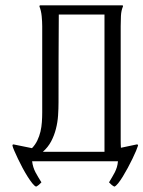

<svg xmlns="http://www.w3.org/2000/svg" viewBox="-20 -608 540 724"><path d="M435.1 -78.6Q435.1 -71.8 435.3 -64.7Q435.5 -57.6 436 -50.8L496.1 -63.5L500 -62.5L500.5 -59.1Q498.5 -52.2 492.9 -38.8Q487.3 -25.4 479.2 -8.8Q471.2 7.8 461.7 25.4Q452.1 43 442.9 58.1Q433.6 73.2 425.3 83.5Q417 93.8 411.1 95.7Q405.3 92.8 400.4 88.6Q395.5 84.5 391.1 79.6Q397 69.3 402.6 60.3Q408.2 51.3 412.8 42Q417.5 32.7 420.7 22.5Q423.8 12.2 424.8 0H101.1Q102.5 11.7 105.7 22Q108.9 32.2 113.8 41.7Q118.7 51.3 124.5 60.5Q130.4 69.8 136.2 79.6Q131.8 84.5 127 88.6Q122.1 92.8 116.2 95.7Q110.4 93.8 102.1 83.5Q93.8 73.2 84.2 58.1Q74.7 43 65.2 25.4Q55.7 7.8 47.9 -8.8Q40 -25.4 34.2 -38.8Q28.3 -52.2 26.9 -59.1L27.8 -62.5L30.8 -63.5L100.6 -49.3Q113.3 -62.5 120.8 -78.4Q128.4 -94.2 132.6 -111.8Q136.7 -129.4 137.9 -147.7Q139.2 -166 139.2 -183.6V-509.3Q139.2 -516.6 138.7 -526.6Q138.2 -536.6 137.2 -546.9Q136.2 -557.1 134 -566.7Q131.8 -576.2 128.9 -583V-586.4L131.3 -587.9H441.4L442.9 -586.9H443.8V-584Q437 -568.4 436 -547.4Q435.1 -526.4 435.1 -509.3ZM201.7 -553.2Q201.2 -470.2 200.9 -388.2Q200.7 -306.2 200.7 -223.1Q200.7 -198.7 199 -172.9Q197.3 -147 190.9 -122.1Q184.6 -97.2 172.9 -75Q161.1 -52.7 141.6 -35.6H374V-553.2Z"/></svg>

Font: CAT Linz
Style: Regular
Weight: 400
Designer: Peter Wiegel
Foundry: Peter Wiegel
Version: Version 1.08